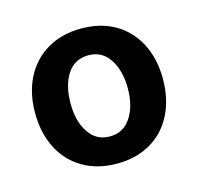

<svg xmlns="http://www.w3.org/2000/svg" viewBox="-65 -779 516 500"><g transform="rotate(-15 193.0 -529.0)"><path d="M20.5 -529.3Q20.5 -583 41.7 -624.3Q63 -665.5 102.1 -688.2Q141.1 -710.9 193.4 -710.9Q245.6 -710.9 284.4 -688.2Q323.2 -665.5 344.2 -624.3Q365.2 -583 365.2 -529.3Q365.2 -475.1 344.2 -433.6Q323.2 -392.1 284.4 -369.4Q245.6 -346.7 193.4 -346.7Q141.1 -346.7 102.1 -369.4Q63 -392.1 41.7 -433.6Q20.5 -475.1 20.5 -529.3ZM270.5 -529.3Q270.5 -577.1 250.2 -607.9Q230 -638.7 193.4 -638.7Q155.8 -638.7 136 -608.2Q116.2 -577.6 116.2 -529.3Q116.2 -481.4 136.5 -450.7Q156.7 -419.9 193.4 -419.9Q230 -419.9 250.2 -450.7Q270.5 -481.4 270.5 -529.3Z"/></g></svg>

Font: Pretendard GOV SemiBold
Style: Regular
Weight: 600
Designer: Base glyphs from Inter by Rasmus Andersson; Hangeul glyphs from Noto Sans CJK(Source Han Sans) by Jang Soo-young and Kan
Foundry: Kil Hyung-jin
Version: Version 1.309